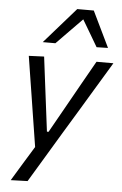

<svg xmlns="http://www.w3.org/2000/svg" viewBox="-63 -820 671 1058"><g transform="rotate(5 272.5 -290.5)"><path d="M37.5 195Q66 147.5 96.2 98.2Q126.5 49 155.5 1.5Q148 -46 140.5 -93.8Q133 -141.5 125.5 -188.5L111.5 -278Q103 -331 94.2 -386.8Q85.5 -442.5 77 -496L161.5 -499.5Q169.5 -435 177.2 -373.8Q185 -312.5 193 -248L213 -88.5H222L312 -248.5Q347.5 -312 381.8 -372.8Q416 -433.5 451.5 -496H545Q521 -456 498.5 -418.8Q476 -381.5 449 -336.8Q422 -292 384.5 -229.5L300 -90Q242.5 5.5 202.8 71.8Q163 138 130.5 192ZM445 -576Q424 -612.5 402 -649.2Q380 -686 358.5 -722.5Q322.5 -685.5 287.2 -649.8Q252 -614 217 -578H147Q191.5 -628.5 234.2 -677.5Q277 -726.5 320.5 -776H412Q436 -726.5 460 -676.8Q484 -627 508 -577.5Z"/></g></svg>

Font: Commissioner
Style: Italic
Weight: 400
Italic angle: -12°
Designer: Kostas Bartsokas
Foundry: Kostas Bartsokas
Version: Version 1.000; ttfautohint (v1.8.3)